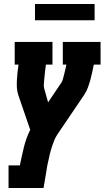

<svg xmlns="http://www.w3.org/2000/svg" viewBox="-20 -741 540 966"><path d="M23 205V91H80Q89 46 100 0.5Q111 -45 132 -88L72 -263Q66 -281 65 -300Q64 -319 65 -338Q66 -357 68 -376.5Q70 -396 73 -415V-416Q73 -416 73 -416Q73 -416 73 -416H54V-530H244V-416H211Q210 -406 208.5 -396Q207 -386 206 -376Q205 -366 204 -356Q203 -346 202 -336Q201 -326 200.5 -316Q200 -306 202 -297L222 -226L290 -327Q294 -334 296 -341.5Q298 -349 300 -356.5Q302 -364 304 -371.5Q306 -379 307.5 -386.5Q309 -394 311 -401.5Q313 -409 314 -416H296V-530H486V-416H452Q448 -397 444 -377.5Q440 -358 434.5 -338.5Q429 -319 422 -300Q415 -281 403 -263L267 -62Q258 -48 252 -32.5Q246 -17 241 -2Q236 13 232 28.5Q228 44 225 60Q221 76 218 91.5Q215 107 213 123L199 205ZM156 -639V-721H456V-639Z"/></svg>

Font: Iosevka Curly Slab HvObl
Style: Regular
Weight: 900
Italic angle: -9°
Monospace: yes
Designer: Belleve Invis
Foundry: Belleve Invis
Version: Version 11.1.0; ttfautohint (v1.8.3)